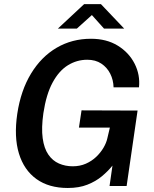

<svg xmlns="http://www.w3.org/2000/svg" viewBox="-20 -926 768 956"><path d="M317.5 10Q223.5 10 161.5 -34.5Q99.5 -79 74.2 -161.8Q49 -244.5 66 -359.5Q83.5 -475.5 134.5 -559.5Q185.5 -643.5 262 -688.2Q338.5 -733 433 -733Q510.5 -733 566.2 -698.8Q622 -664.5 650.2 -609Q678.5 -553.5 672 -491H545.5Q544.5 -528 528.8 -559.2Q513 -590.5 484.2 -609.5Q455.5 -628.5 414.5 -628.5Q362.5 -628.5 318 -601Q273.5 -573.5 241.8 -514.8Q210 -456 196 -362.5Q185.5 -288.5 192.5 -237.8Q199.5 -187 220.8 -156.2Q242 -125.5 273.5 -111.8Q305 -98 342 -98Q378 -98 407.5 -111Q437 -124 459 -145Q481 -166 495.2 -190.2Q509.5 -214.5 514.5 -237.5L527 -290.5H373L386 -376.5L665 -375.5L610.5 0H525.5L540 -101.5Q518 -74 487.5 -48.5Q457 -23 415.2 -6.5Q373.5 10 317.5 10ZM268 -783.5 399 -905.5H482.5L598.5 -783.5H498L437.5 -851L362.5 -783.5Z"/></svg>

Font: Public Sans Thin SemiBold
Style: Italic
Weight: 600
Italic angle: -8°
Version: Version 2.001